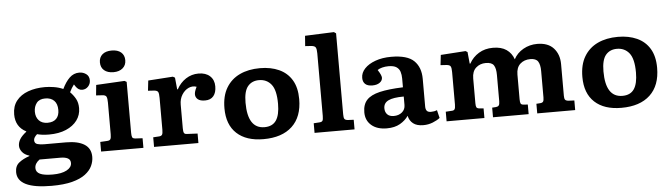

<svg xmlns="http://www.w3.org/2000/svg" viewBox="-56 -1017 5221 1492"><g transform="rotate(-5 2554.5 -271.5)"><path d="M293 232Q27 232 27 102Q27 54 59 28.5Q91 3 141 -14V-17Q104 -28 85.5 -51.5Q67 -75 67 -100Q67 -126 82 -151Q97 -176 133 -204V-207Q51 -249 51 -346Q51 -410 84.5 -452.5Q118 -495 176 -516Q234 -537 307 -537Q339 -537 377 -531Q415 -525 449 -510Q475 -564 507 -595Q539 -626 583 -626Q613 -626 636.5 -609Q660 -592 660 -559Q660 -531 641 -511Q622 -491 595 -491Q579 -491 567 -499Q555 -507 546 -520L534 -538Q515 -514 499 -480Q524 -455 541 -424.5Q558 -394 558 -351Q558 -298 527.5 -256.5Q497 -215 441 -191Q385 -167 308 -167Q279 -167 255.5 -170Q232 -173 215 -178Q188 -154 188 -133Q188 -108 210.5 -101.5Q233 -95 262 -95H433Q526 -95 576.5 -63Q627 -31 627 35Q627 70 611 105Q595 140 557 169Q519 198 454.5 215Q390 232 293 232ZM305 -259Q349 -259 372.5 -283Q396 -307 396 -351Q396 -399 371 -424Q346 -449 302 -449Q256 -449 234.5 -421Q213 -393 213 -353Q213 -311 237 -285Q261 -259 305 -259ZM309 145Q379 145 418.5 123.5Q458 102 458 68Q458 42 437 31Q416 20 380 20H217Q179 47 179 84Q179 115 210.5 130Q242 145 309 145Z M849 -606Q803 -606 776.5 -628.5Q750 -651 750 -691Q750 -730 776 -752.5Q802 -775 849 -775Q896 -775 922 -752.5Q948 -730 948 -691Q948 -652 921 -629Q894 -606 849 -606ZM699 0V-75L753 -78Q773 -79 779 -89.5Q785 -100 785 -128V-374Q785 -406 778.5 -420Q772 -434 746 -435L698 -438L706 -519L928 -531L944 -522V-125Q944 -102 948.5 -90.5Q953 -79 975 -78L1029 -75V0Z M1112 0V-75L1159 -78Q1175 -79 1181.5 -88.5Q1188 -98 1188 -127V-376Q1188 -410 1181.5 -422Q1175 -434 1151 -436L1103 -439L1112 -518L1305 -531L1321 -522L1330 -430H1335Q1362 -480 1406.5 -509Q1451 -538 1505 -538Q1562 -538 1594.5 -508Q1627 -478 1627 -428Q1627 -379 1604.5 -352Q1582 -325 1539 -325Q1500 -325 1482 -340.5Q1464 -356 1464 -379Q1464 -389 1467.5 -401.5Q1471 -414 1482 -437Q1450 -448 1419 -433.5Q1388 -419 1367.5 -386Q1347 -353 1347 -309V-125Q1347 -99 1352.5 -88.5Q1358 -78 1377 -78L1458 -74V0Z M1965 14Q1831 14 1757 -54.5Q1683 -123 1683 -251Q1683 -347 1721 -410.5Q1759 -474 1826.5 -506Q1894 -538 1985 -538Q2069 -538 2133 -509Q2197 -480 2232.5 -421Q2268 -362 2268 -272Q2268 -134 2189 -60Q2110 14 1965 14ZM1981 -78Q2043 -78 2072 -120.5Q2101 -163 2101 -250Q2101 -357 2065 -401.5Q2029 -446 1969 -446Q1914 -446 1882 -408Q1850 -370 1850 -280Q1850 -78 1981 -78Z M2364 0V-75L2409 -78Q2427 -79 2433 -88Q2439 -97 2439 -126V-614Q2439 -647 2431.5 -660Q2424 -673 2396 -675L2350 -678L2356 -758L2582 -767L2598 -756V-124Q2598 -98 2604 -88.5Q2610 -79 2631 -77L2676 -75V0Z M2927 14Q2851 14 2807 -24Q2763 -62 2763 -125Q2763 -186 2795 -221Q2827 -256 2896.5 -272.5Q2966 -289 3079 -293V-361Q3079 -391 3071.5 -414.5Q3064 -438 3043 -452Q3022 -466 2981 -466Q2955 -466 2932 -460Q2909 -454 2895 -444Q2910 -421 2916.5 -406Q2923 -391 2923 -382Q2923 -359 2901.5 -343.5Q2880 -328 2844 -328Q2807 -328 2788.5 -345Q2770 -362 2770 -393Q2770 -433 2800.5 -465.5Q2831 -498 2885 -517.5Q2939 -537 3008 -537Q3134 -537 3186 -486Q3238 -435 3238 -345V-129Q3238 -108 3247 -96Q3256 -84 3280 -84Q3293 -84 3304 -86Q3315 -88 3327 -93L3342 -31Q3321 -14 3286 0Q3251 14 3212 14Q3161 14 3132.5 -8.5Q3104 -31 3096 -69Q3072 -34 3030.5 -10Q2989 14 2927 14ZM2989 -77Q3028 -77 3053.5 -98.5Q3079 -120 3079 -155V-221Q2997 -221 2959 -202.5Q2921 -184 2921 -143Q2921 -113 2938.5 -95Q2956 -77 2989 -77Z M3394 0V-75L3441 -78Q3457 -78 3463.5 -87.5Q3470 -97 3470 -125V-377Q3470 -409 3463.5 -421.5Q3457 -434 3432 -436L3385 -439L3394 -518L3588 -531L3603 -522L3612 -431H3617Q3644 -480 3691.5 -509Q3739 -538 3802 -538Q3867 -538 3907 -510.5Q3947 -483 3964 -434Q3989 -482 4038.5 -510Q4088 -538 4147 -538Q4232 -538 4275.5 -489.5Q4319 -441 4319 -365V-118Q4319 -97 4325 -88Q4331 -79 4352 -77L4397 -75V0H4101V-75L4130 -77Q4147 -78 4153.5 -86.5Q4160 -95 4160 -119V-325Q4160 -375 4144 -400Q4128 -425 4084 -425Q4036 -425 4005 -397Q3974 -369 3974 -314V-121Q3974 -97 3979 -87.5Q3984 -78 4004 -77L4034 -75V0H3756V-75L3785 -77Q3800 -78 3807.5 -86.5Q3815 -95 3815 -120V-325Q3815 -376 3799 -400.5Q3783 -425 3737 -425Q3691 -425 3660 -397Q3629 -369 3629 -314V-121Q3629 -99 3633.5 -89.5Q3638 -80 3655 -78L3689 -75V0Z M4757 14Q4623 14 4549 -54.5Q4475 -123 4475 -251Q4475 -347 4513 -410.5Q4551 -474 4618.5 -506Q4686 -538 4777 -538Q4861 -538 4925 -509Q4989 -480 5024.5 -421Q5060 -362 5060 -272Q5060 -134 4981 -60Q4902 14 4757 14ZM4773 -78Q4835 -78 4864 -120.5Q4893 -163 4893 -250Q4893 -357 4857 -401.5Q4821 -446 4761 -446Q4706 -446 4674 -408Q4642 -370 4642 -280Q4642 -78 4773 -78Z"/></g></svg>

Font: Literata 7pt
Style: Bold
Weight: 700
Designer: Latin by Veronika Burian and Jose Scaglione. Greek by Irene Vlachou. Cyrillic by Vera Evstafieva.
Foundry: TypeTogether
Version: Version 3.002